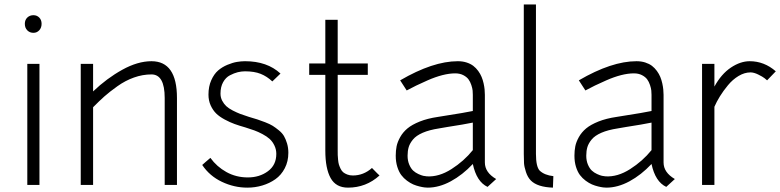

<svg xmlns="http://www.w3.org/2000/svg" viewBox="-20 -840 3543 872"><path d="M104 -549.8H159.2V0H104ZM92.8 -731.9Q92.8 -749.5 104 -760.3Q115.2 -771 131.8 -771Q147.5 -771 158.2 -760.3Q168.9 -749.5 168.9 -731.9Q168.9 -713.9 158.2 -702.4Q147.5 -690.9 131.8 -690.9Q115.2 -690.9 104 -702.1Q92.8 -713.4 92.8 -731.9Z M402.8 0H346.7V-549.8H402.8V-424.8Q465.3 -484.4 535.4 -523.2Q605.5 -562 668 -562Q783.7 -562 783.7 -395V0H728V-395Q728 -502 668 -502Q627.9 -502 588.6 -488Q549.3 -474.1 513.4 -448.5Q477.5 -422.9 454.3 -402.3Q431.2 -381.8 402.8 -353Z M981.4 -415Q981.4 -397.5 989 -382.8Q996.6 -368.2 1007.6 -357.9Q1018.6 -347.7 1037.1 -338.1Q1055.7 -328.6 1071.5 -322.5Q1087.4 -316.4 1110.8 -309.1Q1135.7 -301.8 1148.9 -297.6Q1162.1 -293.5 1184.1 -284.9Q1206.1 -276.4 1218.5 -268.6Q1231 -260.7 1246.3 -248.3Q1261.7 -235.8 1269.8 -221.9Q1277.8 -208 1283.7 -188.5Q1289.6 -168.9 1289.6 -146Q1289.6 -106.9 1273.4 -75.9Q1257.3 -44.9 1230.7 -26.1Q1204.1 -7.3 1171.4 2.4Q1138.7 12.2 1103.5 12.2Q1043.5 12.2 987.8 -14.2Q932.1 -40.5 898.4 -90.8Q901.9 -93.8 915 -105.5Q928.2 -117.2 935.5 -123Q964.4 -83 1008.3 -58.6Q1052.2 -34.2 1105.5 -34.2Q1158.7 -34.2 1196.8 -62.3Q1234.9 -90.3 1234.9 -141.1Q1234.9 -161.6 1226.3 -179.2Q1217.8 -196.8 1205.1 -208.5Q1192.4 -220.2 1172.1 -231Q1151.9 -241.7 1135 -247.8Q1118.2 -253.9 1094.7 -261.2Q1065.4 -269.5 1045.2 -276.9Q1024.9 -284.2 1000.7 -297.1Q976.6 -310.1 961.7 -324.7Q946.8 -339.4 936.8 -361.3Q926.8 -383.3 926.8 -410.2Q926.8 -447.3 939.5 -475.6Q952.1 -503.9 970.5 -519.8Q988.8 -535.6 1012.9 -545.7Q1037.1 -555.7 1056.2 -558.8Q1075.2 -562 1092.8 -562Q1193.4 -562 1253.9 -505.9L1216.8 -470.2Q1192.4 -493.2 1163.8 -504.6Q1135.3 -516.1 1092.8 -516.1Q1076.7 -516.1 1059.8 -512Q1043 -507.8 1024.2 -498Q1005.4 -488.3 993.4 -466.8Q981.4 -445.3 981.4 -415Z M1384.3 -500V-551.8H1457.5V-750H1513.7V-551.8H1650.4V-500H1513.7V-155.8Q1513.7 -143.1 1513.9 -135.7Q1514.2 -128.4 1515.4 -115Q1516.6 -101.6 1519 -93.3Q1521.5 -85 1526.6 -74.2Q1531.7 -63.5 1538.8 -57.6Q1545.9 -51.8 1557.1 -47.4Q1568.4 -43 1582.5 -43Q1630.9 -43 1669.4 -77.1Q1674.8 -71.8 1681.4 -64.9Q1688 -58.1 1692.9 -53.2Q1697.8 -48.3 1703.6 -43Q1642.6 12.2 1560.5 12.2Q1505.9 12.2 1481.7 -31.2Q1457.5 -74.7 1457.5 -155.8V-500Z M2047.4 -506.8Q2021 -506.8 1989.3 -498.8Q1957.5 -490.7 1921.6 -474.9Q1885.7 -459 1870.4 -451.4Q1855 -443.8 1827.1 -429.2L1797.4 -475.1Q1946.3 -562 2059.1 -562Q2081.1 -562 2099.1 -556.2Q2117.2 -550.3 2129.6 -540.8Q2142.1 -531.2 2151.9 -517.8Q2161.6 -504.4 2167.2 -490.7Q2172.9 -477.1 2176.3 -461.7Q2179.7 -446.3 2180.9 -433.8Q2182.1 -421.4 2182.1 -409.2V-102.1Q2182.1 -56.6 2233.4 -26.9Q2225.6 -20 2213.6 -8.8Q2201.7 2.4 2194.3 8.8Q2144.5 -14.6 2127.4 -95.2Q2080.6 -45.4 2027.3 -16.6Q1974.1 12.2 1922.4 12.2Q1916.5 12.2 1908 11.2Q1899.4 10.3 1885 6.8Q1870.6 3.4 1856.9 -2.4Q1843.3 -8.3 1828.4 -19.3Q1813.5 -30.3 1802.5 -44.9Q1791.5 -59.6 1784.4 -82.3Q1777.3 -105 1777.3 -132.8Q1777.3 -155.8 1781.2 -175.5Q1785.2 -195.3 1797.6 -217.5Q1810.1 -239.7 1830.6 -256.8Q1851.1 -273.9 1886.5 -288.1Q1921.9 -302.2 1969.2 -309.1Q2106 -330.6 2127.4 -335.9V-409.2Q2127.4 -418.9 2126.5 -429Q2125.5 -439 2120.6 -453.9Q2115.7 -468.8 2107.7 -479.7Q2099.6 -490.7 2084 -498.8Q2068.4 -506.8 2047.4 -506.8ZM1797.4 -475.1ZM1918.5 -39.1Q1973.1 -35.6 2030.3 -72Q2087.4 -108.4 2127.4 -158.2V-283.2Q2087.4 -274.9 2011.2 -263.2L1974.1 -256.8Q1929.7 -250 1899.9 -237.1Q1870.1 -224.1 1855.7 -206.5Q1841.3 -189 1836.2 -171.9Q1831.1 -154.8 1831.1 -132.8Q1831.1 -110.4 1838.6 -92.5Q1846.2 -74.7 1856.4 -65.2Q1866.7 -55.7 1880.1 -49.6Q1893.6 -43.5 1902.3 -41.5Q1911.1 -39.6 1918.5 -39.1Z M2358.9 -819.8H2414.1V-141.1Q2414.1 -83 2431.2 -64.9Q2453.1 -44.4 2493.2 -40Q2492.7 -30.3 2492.2 -13.7Q2491.7 2.9 2491.2 12.2Q2420.9 9.8 2391.1 -20Q2376.5 -34.7 2368.7 -58.8Q2360.8 -83 2359.9 -98.9Q2358.9 -114.7 2358.9 -141.1Z M2858.9 -506.8Q2832.5 -506.8 2800.8 -498.8Q2769 -490.7 2733.2 -474.9Q2697.3 -459 2681.9 -451.4Q2666.5 -443.8 2638.7 -429.2L2608.9 -475.1Q2757.8 -562 2870.6 -562Q2892.6 -562 2910.6 -556.2Q2928.7 -550.3 2941.2 -540.8Q2953.6 -531.2 2963.4 -517.8Q2973.1 -504.4 2978.8 -490.7Q2984.4 -477.1 2987.8 -461.7Q2991.2 -446.3 2992.4 -433.8Q2993.7 -421.4 2993.7 -409.2V-102.1Q2993.7 -56.6 3044.9 -26.9Q3037.1 -20 3025.1 -8.8Q3013.2 2.4 3005.9 8.8Q2956.1 -14.6 2939 -95.2Q2892.1 -45.4 2838.9 -16.6Q2785.6 12.2 2733.9 12.2Q2728 12.2 2719.5 11.2Q2710.9 10.3 2696.5 6.8Q2682.1 3.4 2668.5 -2.4Q2654.8 -8.3 2639.9 -19.3Q2625 -30.3 2614 -44.9Q2603 -59.6 2595.9 -82.3Q2588.9 -105 2588.9 -132.8Q2588.9 -155.8 2592.8 -175.5Q2596.7 -195.3 2609.1 -217.5Q2621.6 -239.7 2642.1 -256.8Q2662.6 -273.9 2698 -288.1Q2733.4 -302.2 2780.8 -309.1Q2917.5 -330.6 2939 -335.9V-409.2Q2939 -418.9 2938 -429Q2937 -439 2932.1 -453.9Q2927.2 -468.8 2919.2 -479.7Q2911.1 -490.7 2895.5 -498.8Q2879.9 -506.8 2858.9 -506.8ZM2608.9 -475.1ZM2730 -39.1Q2784.7 -35.6 2841.8 -72Q2898.9 -108.4 2939 -158.2V-283.2Q2898.9 -274.9 2822.8 -263.2L2785.6 -256.8Q2741.2 -250 2711.4 -237.1Q2681.6 -224.1 2667.2 -206.5Q2652.8 -189 2647.7 -171.9Q2642.6 -154.8 2642.6 -132.8Q2642.6 -110.4 2650.1 -92.5Q2657.7 -74.7 2668 -65.2Q2678.2 -55.7 2691.7 -49.6Q2705.1 -43.5 2713.9 -41.5Q2722.7 -39.6 2730 -39.1Z M3168.5 -549.8H3224.6V-446.8Q3255.9 -503.9 3299.3 -533Q3342.8 -562 3384.8 -562Q3450.7 -562 3503.4 -516.1L3463.9 -475.1Q3459.5 -479 3451.9 -485.1Q3444.3 -491.2 3424.3 -501.2Q3404.3 -511.2 3388.7 -511.2Q3361.3 -511.2 3334.2 -494.9Q3307.1 -478.5 3285.9 -452.6Q3264.6 -426.8 3249.5 -402.3Q3234.4 -377.9 3224.6 -355V0H3168.5Z"/></svg>

Font: Junction Light
Style: Regular
Weight: 300
Designer: Caroline Hadilaksono
Foundry: Caroline Hadilaksono
Version: Version 1.002